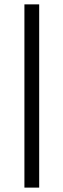

<svg xmlns="http://www.w3.org/2000/svg" viewBox="-20 -731 290 883"><path d="M160.2 -710.9V131.8H92.3V-710.9Z"/></svg>

Font: Bert Sans Medium
Style: Regular
Weight: 500
Designer: Christian Robertson, Adam Twardoch, & Cristiano Sobral
Foundry: Google
Version: Version 12.135;January 10, 2020;FontCreator 12.0.0.2547 64-b